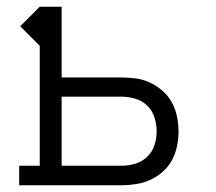

<svg xmlns="http://www.w3.org/2000/svg" viewBox="-20 -550 640 570"><path d="M37 0V-58H98V-414L40 -472L98 -530H163V-320H340Q362 -320 384 -317Q406 -314 426 -304.5Q446 -295 463 -280Q480 -265 490.5 -245.5Q501 -226 505.5 -204Q510 -182 510 -160Q510 -138 505.5 -116Q501 -94 490.5 -74.5Q480 -55 463 -40Q446 -25 426 -16Q406 -7 384 -3.5Q362 0 340 0ZM163 -58H340Q361 -58 381.5 -64Q402 -70 417 -84.5Q432 -99 438.5 -119Q445 -139 445 -160Q445 -181 438.5 -201.5Q432 -222 417 -236.5Q402 -251 381.5 -257Q361 -263 340 -263H163Z"/></svg>

Font: Iosevka Slab Light Extended
Style: Regular
Weight: 300
Width: 7
Monospace: yes
Designer: Belleve Invis
Foundry: Belleve Invis
Version: Version 11.1.0; ttfautohint (v1.8.3)